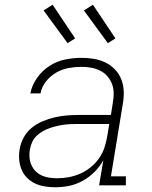

<svg xmlns="http://www.w3.org/2000/svg" viewBox="-20 -782 640 810"><path d="M213 8Q191 8 169 4.5Q147 1 128 -8Q109 -17 94 -32Q79 -47 71 -66.5Q63 -86 61 -108Q59 -130 63 -153Q67 -178 80 -202Q93 -226 114 -243Q135 -260 160 -270.5Q185 -281 211 -287Q237 -293 262 -295Q287 -297 313 -297H448L456 -349Q460 -370 459.5 -390.5Q459 -411 452 -429Q445 -447 432 -461.5Q419 -476 401.5 -484.5Q384 -493 364 -496.5Q344 -500 324 -500Q297 -500 269.5 -495Q242 -490 217.5 -476Q193 -462 174.5 -439Q156 -416 151 -388H108Q115 -423 136.5 -453.5Q158 -484 189 -504Q220 -524 255 -531Q290 -538 324 -538Q351 -538 377 -533.5Q403 -529 425.5 -518Q448 -507 465.5 -488.5Q483 -470 492 -446.5Q501 -423 502 -396.5Q503 -370 498 -343L448 -38H511V0H398L416 -106Q401 -79 378.5 -56.5Q356 -34 328.5 -19Q301 -4 272 2Q243 8 213 8ZM221 -30Q246 -30 270 -34.5Q294 -39 317.5 -49Q341 -59 361.5 -75.5Q382 -92 397 -113Q412 -134 420 -157.5Q428 -181 432 -205L441 -259H313Q297 -259 281.5 -258.5Q266 -258 251 -256Q236 -254 220.5 -250.5Q205 -247 189.5 -241.5Q174 -236 160 -228Q146 -220 134 -208.5Q122 -197 115.5 -182Q109 -167 106 -151Q103 -134 104.5 -117.5Q106 -101 112.5 -86Q119 -71 130.5 -59.5Q142 -48 156.5 -41.5Q171 -35 187.5 -32.5Q204 -30 221 -30ZM435 -600 334 -738 372 -762 467 -620ZM265 -600 164 -738 202 -762 297 -620Z"/></svg>

Font: Iosevka Slab XLtExObl
Style: Regular
Weight: 200
Width: 7
Italic angle: -9°
Monospace: yes
Designer: Belleve Invis
Foundry: Belleve Invis
Version: Version 11.1.1; ttfautohint (v1.8.3)